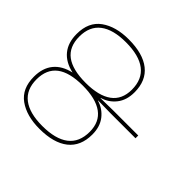

<svg xmlns="http://www.w3.org/2000/svg" viewBox="-160 -795 1281 1281"><g transform="rotate(-45 481.0 -154.0)"><path d="M903 -267Q903 -133 846.5 -61.5Q790 10 680 10Q606 10 558.5 -27.5Q511 -65 494 -123H492Q494 -59 494 -4V231H468V-4Q468 -59 470 -123H468Q451 -65 403.5 -27.5Q356 10 282 10Q172 10 115.5 -61.5Q59 -133 59 -267Q59 -389 113 -464Q167 -539 279 -539Q361 -539 412 -497.5Q463 -456 481 -376Q499 -456 550 -497.5Q601 -539 683 -539Q795 -539 849 -464Q903 -389 903 -267ZM86 -267Q86 -143 135 -79Q184 -15 282 -15Q375 -15 421.5 -79Q468 -143 468 -266Q468 -391 421 -452.5Q374 -514 279 -514Q183 -514 134.5 -451Q86 -388 86 -267ZM494 -266Q494 -143 540.5 -79Q587 -15 680 -15Q778 -15 827 -79Q876 -143 876 -267Q876 -388 827.5 -451Q779 -514 683 -514Q587 -514 540.5 -452Q494 -390 494 -266Z"/></g></svg>

Font: Noto Sans UI Thin
Style: Regular
Weight: 250
Designer: Monotype Design Team
Foundry: Monotype Imaging Inc.
Version: Version 1.001